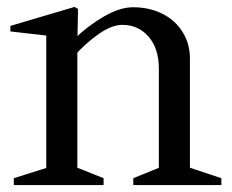

<svg xmlns="http://www.w3.org/2000/svg" viewBox="-20 -536 671 556"><path d="M20 -20 131 -55 114 -32V-451L132 -431L10 -445V-461L196 -516L206 -510L204 -413L195 -423Q234 -461 280.5 -488Q327 -515 365 -515Q413 -515 450.5 -496Q488 -477 509 -443Q530 -409 530 -366V-32L513 -56L621 -20V0H366V-20L457 -57L440 -32V-338Q440 -395 410.5 -429.5Q381 -464 334 -464Q304 -464 266.5 -438Q229 -412 195 -374L204 -401V-32L187 -57L280 -20V0H20Z"/></svg>

Font: Wittgenstein
Style: Regular
Weight: 400
Designer: Jörg Drees
Foundry: Jörg Drees
Version: Version 1.003;Glyphs 3.1.2 (3151)